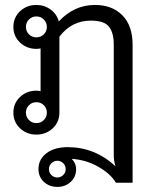

<svg xmlns="http://www.w3.org/2000/svg" viewBox="-20 -528 632 765"><path d="M214.2 -442.5Q275 -508.3 358.3 -508.3Q426.7 -508.3 467.5 -467.1Q508.3 -425.8 508.3 -350V200H441.7Q420.8 164.2 371.2 136.2Q321.7 108.3 265.8 105Q283.3 122.5 283.3 145.8Q283.3 176.7 261.7 196.7Q240 216.7 208.3 216.7Q176.7 216.7 155 196.7Q133.3 176.7 133.3 145.8Q133.3 106.7 165 82.5Q196.7 58.3 250 58.3Q357.5 58.3 440 134.2Q433.3 112.5 433.3 91.7V-350Q433.3 -397.5 414.2 -421.7Q395 -445.8 341.7 -445.8Q265 -445.8 216.7 -381.7V-79.2Q216.7 -41.7 190 -16.7Q163.3 8.3 125 8.3Q86.7 8.3 60 -16.7Q33.3 -41.7 33.3 -79.2Q33.3 -116.7 60 -141.7Q86.7 -166.7 125 -166.7Q131.7 -166.7 141.7 -165V-335Q131.7 -333.3 125 -333.3Q86.7 -333.3 60 -358.3Q33.3 -383.3 33.3 -420.8Q33.3 -458.3 60 -483.3Q86.7 -508.3 125 -508.3Q156.7 -508.3 181.7 -490Q206.7 -471.7 214.2 -442.5ZM154.6 -108.8Q142.5 -120.8 125 -120.8Q107.5 -120.8 95.4 -108.8Q83.3 -96.7 83.3 -79.2Q83.3 -61.7 95.4 -49.6Q107.5 -37.5 125 -37.5Q142.5 -37.5 154.6 -49.6Q166.7 -61.7 166.7 -79.2Q166.7 -96.7 154.6 -108.8ZM154.6 -450.4Q142.5 -462.5 125 -462.5Q107.5 -462.5 95.4 -450.4Q83.3 -438.3 83.3 -420.8Q83.3 -403.3 95.4 -391.2Q107.5 -379.2 125 -379.2Q142.5 -379.2 154.6 -391.2Q166.7 -403.3 166.7 -420.8Q166.7 -438.3 154.6 -450.4ZM231.7 122.1Q221.7 112.5 208.3 112.5Q195 112.5 185 122.1Q175 131.7 175 145.8Q175 160 185 169.6Q195 179.2 208.3 179.2Q221.7 179.2 231.7 169.6Q241.7 160 241.7 145.8Q241.7 131.7 231.7 122.1Z"/></svg>

Font: BoonBaan
Style: Regular
Weight: 400
Designer: Sungsit Sawaiwan
Foundry: FontUni
Version: Version 2.0